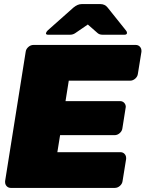

<svg xmlns="http://www.w3.org/2000/svg" viewBox="-20 -920 712 940"><path d="M425.8 -900H471.7Q493.3 -900 506.7 -883.3L596.7 -770.8Q601.7 -765 601.7 -759.2V-757.5Q600 -750 590 -750H481.7Q466.7 -750 457.5 -758.3L410 -800L349.2 -758.3Q337.5 -750 323.3 -750H215Q205 -750 205 -756.7V-757.5Q206.7 -764.2 213.3 -770.8L340 -883.3Q360 -900 380 -900ZM5 -28.3V-33.3L105.8 -666.7Q107.5 -680 118.8 -690Q130 -700 144.2 -700H644.2Q656.7 -700 664.6 -691.7Q672.5 -683.3 672.5 -671.7V-666.7L655 -558.3Q653.3 -545 642.1 -535Q630.8 -525 616.7 -525H316.7L300.8 -425H567.5Q580 -425 587.9 -416.7Q595.8 -408.3 595.8 -396.7Q595.8 -395.8 595.4 -394.2Q595 -392.5 595 -391.7L579.2 -291.7Q577.5 -278.3 566.2 -268.3Q555 -258.3 540.8 -258.3H274.2L260.8 -175H569.2Q581.7 -175 589.6 -166.7Q597.5 -158.3 597.5 -146.7V-141.7L580 -33.3Q578.3 -20 567.1 -10Q555.8 0 541.7 0H33.3Q20.8 0 12.9 -8.3Q5 -16.7 5 -28.3Z"/></svg>

Font: BoonTook Mon
Style: Italic
Weight: 400
Italic angle: -9°
Designer: Sungsit Sawaiwan
Foundry: FontUni
Version: Version 3.0